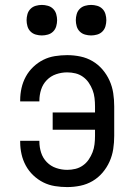

<svg xmlns="http://www.w3.org/2000/svg" viewBox="-20 -752 540 780"><path d="M253 8Q228 8 203 4Q178 0 156 -11Q134 -22 115.5 -39.5Q97 -57 85 -79Q73 -101 67.5 -125.5Q62 -150 62 -175V-180H140V-177Q140 -154 147 -132Q154 -110 170 -93.5Q186 -77 208 -69.5Q230 -62 253 -62Q270 -62 286.5 -66Q303 -70 317 -80Q331 -90 340.5 -104Q350 -118 356 -133.5Q362 -149 364 -166Q366 -183 366 -200V-225H194V-295H366V-320Q366 -337 364 -354Q362 -371 356 -386.5Q350 -402 340.5 -416Q331 -430 317 -440Q303 -450 286.5 -454Q270 -458 253 -458Q230 -458 208 -450.5Q186 -443 170 -426.5Q154 -410 147 -388Q140 -366 140 -343V-340H62V-345Q62 -370 67.5 -394.5Q73 -419 85 -441Q97 -463 115.5 -480.5Q134 -498 156 -509Q178 -520 203 -524Q228 -528 253 -528Q280 -528 306.5 -522.5Q333 -517 356 -503.5Q379 -490 396.5 -469.5Q414 -449 425 -424.5Q436 -400 440 -373.5Q444 -347 444 -320V-200Q444 -173 440 -146.5Q436 -120 425 -95.5Q414 -71 396.5 -50.5Q379 -30 356 -16.5Q333 -3 306.5 2.5Q280 8 253 8ZM350 -608Q338 -608 325.5 -611.5Q313 -615 304 -624Q295 -633 291.5 -645.5Q288 -658 288 -670Q288 -682 291.5 -694.5Q295 -707 304 -716Q313 -725 325.5 -728.5Q338 -732 350 -732Q362 -732 374.5 -728.5Q387 -725 396 -716Q405 -707 408.5 -694.5Q412 -682 412 -670Q412 -658 408.5 -645.5Q405 -633 396 -624Q387 -615 374.5 -611.5Q362 -608 350 -608ZM150 -608Q138 -608 125.5 -611.5Q113 -615 104 -624Q95 -633 91.5 -645.5Q88 -658 88 -670Q88 -682 91.5 -694.5Q95 -707 104 -716Q113 -725 125.5 -728.5Q138 -732 150 -732Q162 -732 174.5 -728.5Q187 -725 196 -716Q205 -707 208.5 -694.5Q212 -682 212 -670Q212 -658 208.5 -645.5Q205 -633 196 -624Q187 -615 174.5 -611.5Q162 -608 150 -608Z"/></svg>

Font: Iosevka srxl
Style: Regular
Weight: 400
Monospace: yes
Designer: Belleve Invis
Foundry: Belleve Invis
Version: Version 33.0.1; ttfautohint (v1.8.3)